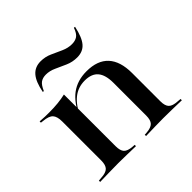

<svg xmlns="http://www.w3.org/2000/svg" viewBox="-157 -776 933 933"><g transform="rotate(-45 309.5 -310.0)"><path d="M154.8 -2.4Q121 -2.4 92.3 -1.6Q63.7 -0.8 28.2 0V-8.9L46 -10.5Q79 -12.1 92.3 -25.4Q105.6 -38.7 105.6 -70.2V-207.3H204V-70.2Q204 -38.7 216.5 -25.4Q229 -12.1 261.3 -9.7L274.2 -8.9V0Q240.3 -0.8 212.9 -1.6Q185.5 -2.4 154.8 -2.4ZM105.6 -207.3V-337.9Q105.6 -372.6 91.9 -387.5Q78.2 -402.4 41.9 -405.6L28.2 -407.3V-416.1Q50 -414.5 62.9 -414.1Q75.8 -413.7 91.9 -413.7Q124.2 -413.7 152 -416.5Q179.8 -419.4 204 -425V-416.1V-207.3ZM414.5 -207.3V-294.4Q414.5 -349.2 392.3 -375.4Q370.2 -401.6 323.4 -401.6Q277.4 -401.6 243.1 -374.2Q208.9 -346.8 180.6 -287.1L179.8 -292.7Q210.5 -362.1 254.4 -394.8Q298.4 -427.4 361.3 -427.4Q436.3 -427.4 474.2 -386.3Q512.1 -345.2 512.1 -264.5V-207.3ZM462.9 -2.4Q432.3 -2.4 404.8 -1.6Q377.4 -0.8 343.5 0V-8.9L356.5 -9.7Q388.7 -12.1 401.6 -25.4Q414.5 -38.7 414.5 -70.2V-207.3H512.1V-70.2Q512.1 -38.7 525.4 -25.4Q538.7 -12.1 571.8 -10.5L589.5 -8.9V0Q554 -0.8 525.4 -1.6Q496.8 -2.4 462.9 -2.4ZM377.4 -506.5Q345.2 -506.5 316.9 -519Q288.7 -531.5 262.5 -543.5Q236.3 -555.6 210.5 -555.6Q188.7 -555.6 174.2 -545.6Q159.7 -535.5 146.8 -505.6L140.3 -506.5Q151.6 -565.3 175 -592.3Q198.4 -619.4 237.9 -619.4Q269.4 -619.4 296.8 -606.9Q324.2 -594.4 351.2 -582.3Q378.2 -570.2 404.8 -570.2Q427.4 -570.2 442.3 -580.2Q457.3 -590.3 467.7 -620.2L475 -619.4Q462.1 -558.9 439.5 -532.7Q416.9 -506.5 377.4 -506.5Z"/></g></svg>

Font: Playfair 144pt SemiExpanded SemiBold
Style: Regular
Weight: 600
Width: 6
Designer: Claus Eggers Sørensen
Foundry: Claus Eggers Sørensen
Version: Version 2.203